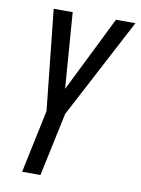

<svg xmlns="http://www.w3.org/2000/svg" viewBox="-82 -770 606 826"><g transform="rotate(10 221.0 -357.0)"><path d="M73 0 131 -275 85 -714H168L193 -383L357 -714H442L212 -277L153 0Z"/></g></svg>

Font: Noto Sans UI Condensed
Style: Italic
Weight: 400
Width: 3
Italic angle: -12°
Designer: Monotype Design Team
Foundry: Monotype Imaging Inc.
Version: Version 1.901